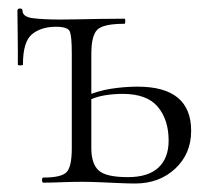

<svg xmlns="http://www.w3.org/2000/svg" viewBox="-20 -430 494 452"><path d="M112 -367Q77 -367 55.5 -349.5Q34 -332 34 -278Q34 -276 28 -276Q22 -276 22 -278Q22 -290 22 -314Q22 -338 21.5 -363.5Q21 -389 21 -405Q21 -410 27 -410Q33 -410 33 -405Q33 -390 58.5 -387Q84 -384 122 -384Q139 -384 163 -384.5Q187 -385 215.5 -385.5Q244 -386 273 -386Q275 -386 275 -380Q275 -374 273 -374Q223 -374 209 -360Q195 -346 195 -303V-81Q195 -45 212 -29Q229 -13 281 -13Q329 -13 353 -35.5Q377 -58 377 -99Q377 -148 351.5 -178.5Q326 -209 269 -209Q247 -209 226 -205.5Q205 -202 182 -191L177 -202Q209 -216 241 -221Q273 -226 304 -226Q430 -226 430 -122Q430 -68 392.5 -33Q355 2 298 2Q283 2 260.5 1Q238 0 215 -1Q192 -2 173 -2Q148 -2 125 -1Q102 0 82 0Q79 0 79 -6Q79 -12 82 -12Q125 -12 137 -25Q149 -38 149 -81V-305Q149 -344 144.5 -355.5Q140 -367 112 -367Z"/></svg>

Font: Cormorant Light
Style: Regular
Weight: 300
Designer: Christian Thalmann (Catharsis Fonts)
Foundry: Catharsis Fonts
Version: Version 4.000